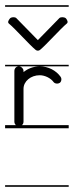

<svg xmlns="http://www.w3.org/2000/svg" viewBox="-22 -483 284 735"><path d="M-2.5 -463V-457H241V-463ZM-2.5 -235V-229H241V-235ZM-2.5 -4V8H241V-4ZM-2.5 226V232H241V226ZM50 -229C40 -229 33 -221 33 -211V-17C33 -11 36 -5 42 -2C45 -1 48 0 50 0C53 0 56 -1 59 -2C65 -5 68 -11 68 -17V-143C68 -172 96 -195 130 -195C151 -195 173 -183 183 -169C186 -165 191 -163 197 -163C200 -163 204 -164 207 -166C211 -169 213 -174 213 -180C213 -183 212 -186 210 -189C193 -213 163 -229 130 -229C106 -229 84 -220 68 -207V-211C68 -216 66 -220 63 -223C59 -227 55 -229 50 -229ZM131.5 -292.2C156 -312.4 209.4 -372.9 233.9 -393C239.7 -397.8 235.5 -406.4 230.8 -412.2C226 -418 211.4 -418.8 205.6 -414L122.9 -329.4L40.1 -414C34.3 -418.8 20.7 -418 16 -412.2C11.2 -406.4 6 -397.8 11.8 -393C36.3 -372.9 89.7 -312.4 114.2 -292.2C119.5 -287.9 126.3 -287.9 131.5 -292.2Z"/></svg>

Font: LetsTraceRuled
Style: Medium
Weight: 500
Version: Version 003.000